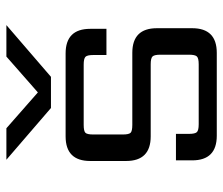

<svg xmlns="http://www.w3.org/2000/svg" viewBox="-70 -646 715 616"><g transform="rotate(-90 288.0 -337.5)"><path d="M250 -532 84 -675H185L300 -574L415 -675H516L350 -532ZM421 -89V-181Q421 -200 415.5 -206Q410 -212 390 -212H159Q80 -212 80 -291V-406Q80 -485 159 -485H425Q504 -485 504 -406V-354H420V-396Q420 -416 414 -421.5Q408 -427 389 -427H196Q176 -427 170.5 -421.5Q165 -416 165 -396V-302Q165 -282 170.5 -276.5Q176 -271 196 -271H427Q506 -271 506 -192V-79Q506 0 427 0H161Q82 0 82 -79V-131H167V-89Q167 -70 172.5 -64Q178 -58 198 -58H390Q410 -58 415.5 -64Q421 -70 421 -89Z"/></g></svg>

Font: Sarpanch
Style: Regular
Weight: 400
Designer: Manushi Parikh (Devanagari and Latin), Jyotish Sonowal (Devanagari)
Foundry: Indian Type Foundry
Version: Version 2.004;PS 1.0;hotconv 1.0.78;makeotf.lib2.5.61930; tt